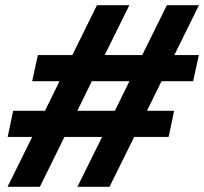

<svg xmlns="http://www.w3.org/2000/svg" viewBox="-20 -720 787 740"><path d="M9.1 0 104.1 -192.3H9.6L30.7 -293H153.4L209.4 -407H103.9L126 -507.7H258.8L353.8 -700H478.5L383.5 -507.7H528.2L623.2 -700H746.9L651.9 -507.7H746.4L724.4 -407H602.5L546.5 -293H651.1L629.9 -192.3H497.2L402.1 0H278.4L373.5 -192.3H228.5L133.5 0ZM278.1 -293H422.8L478.8 -407H333.9Z"/></svg>

Font: Red Hat Display VF
Style: Italic
Weight: 300
Italic angle: -12°
Designer: Pentagram, MCKL
Foundry: Pentagram, MCKL
Version: Version 1.010